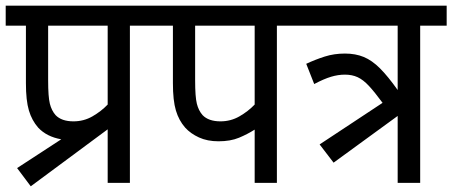

<svg xmlns="http://www.w3.org/2000/svg" viewBox="-20 -642 1588 674"><path d="M40 -52 195 -153Q144 -162 114 -194Q92 -219 81.5 -254Q71 -289 71 -350V-552H0V-622H530V-552H436V0H358V-188L88 12ZM358 -552H149V-360Q149 -302 155 -278Q161 -254 175 -238Q196 -216 238 -216Q274 -216 304.5 -233.5Q335 -251 358 -275Z M952 -552V0H874V-187Q849 -171 819 -158.5Q789 -146 747 -146Q708 -146 678.5 -159.5Q649 -173 630 -194Q608 -219 597.5 -254Q587 -289 587 -350V-552H516V-622H1046V-552ZM874 -552H665V-360Q665 -302 671 -278Q677 -254 691 -238Q712 -216 754 -216Q790 -216 820.5 -233.5Q851 -251 874 -275Z M1151 -71 1102 -135 1323 -281Q1295 -319 1275 -340.5Q1255 -362 1235.5 -371Q1216 -380 1191 -380Q1167 -380 1142 -372.5Q1117 -365 1083 -347L1055 -418Q1087 -433 1120 -443.5Q1153 -454 1191 -454Q1228 -454 1257 -442Q1286 -430 1314 -402Q1342 -374 1376 -326V-552H1032V-622H1548V-552H1455V0H1376V-235Z"/></svg>

Font: Noto Sans SemiCondensed
Style: Regular
Weight: 400
Width: 4
Designer: Monotype Design Team
Foundry: Monotype Imaging Inc.
Version: Version 2.013; ttfautohint (v1.8.4.7-5d5b)